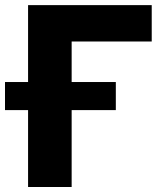

<svg xmlns="http://www.w3.org/2000/svg" viewBox="-61 -748 653 768"><path d="M545.9 -727.5V-582H225.6V0H51.3V-727.5ZM-41 -307.6V-419.9H402.3V-307.6Z"/></svg>

Font: Inter 24pt ExtraBold
Style: Regular
Weight: 800
Designer: Rasmus Andersson
Foundry: rsms
Version: Version 4.001;git-66647c0bb